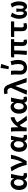

<svg xmlns="http://www.w3.org/2000/svg" viewBox="2994 -3992 1011 7040"><g transform="rotate(-90 3500.0 -471.5)"><path d="M54 -282C54 -95 145 14 283 14C351 14 404 -18 447 -88H451C466 -14 512 14 589 14C631 14 663 6 682 -4L664 -115C651 -110 637 -107 625 -107C594 -107 569 -123 569 -162C569 -255 613 -437 643 -575H496L476 -464H472C435 -557 370 -589 300 -589C173 -589 54 -476 54 -282ZM436 -248C431 -172 375 -109 317 -109C249 -109 207 -166 207 -284C207 -409 268 -467 330 -467C370 -467 419 -436 444 -350Z M737 -556C835 -412 934 -220 971 0H1113C1243 -212 1312 -372 1345 -575H1197C1186 -436 1135 -289 1070 -152H1066C1040 -291 960 -478 888 -589Z M1454 -282C1454 -95 1545 14 1683 14C1751 14 1804 -18 1847 -88H1851C1866 -14 1912 14 1989 14C2031 14 2063 6 2082 -4L2064 -115C2051 -110 2037 -107 2025 -107C1994 -107 1969 -123 1969 -162C1969 -255 2013 -437 2043 -575H1896L1876 -464H1872C1835 -557 1770 -589 1700 -589C1573 -589 1454 -476 1454 -282ZM1836 -248C1831 -172 1775 -109 1717 -109C1649 -109 1607 -166 1607 -284C1607 -409 1668 -467 1730 -467C1770 -467 1819 -436 1844 -350Z M2780 0C2697 -92 2595 -231 2534 -347C2602 -403 2662 -434 2728 -449L2715 -589C2572 -564 2446 -450 2357 -306H2353V-435C2353 -488 2350 -540 2342 -575H2194C2205 -517 2207 -450 2207 -403V0H2347V-33C2347 -115 2365 -170 2394 -206C2408 -223 2422 -238 2436 -253C2491 -145 2558 -53 2612 12Z M2854 -282C2854 -95 2945 14 3083 14C3151 14 3204 -18 3247 -88H3251C3266 -14 3312 14 3389 14C3431 14 3463 6 3482 -4L3464 -115C3451 -110 3437 -107 3425 -107C3394 -107 3369 -123 3369 -162C3369 -255 3413 -437 3443 -575H3296L3276 -464H3272C3235 -557 3170 -589 3100 -589C2973 -589 2854 -476 2854 -282ZM3236 -248C3231 -172 3175 -109 3117 -109C3049 -109 3007 -166 3007 -284C3007 -409 3068 -467 3130 -467C3170 -467 3219 -436 3244 -350Z M3547 0 3708 12 3866 -413H3871L4003 0H4164L3947 -594C3893 -763 3825 -835 3694 -835C3630 -835 3599 -826 3564 -811L3598 -691C3622 -702 3643 -709 3677 -709C3733 -709 3775 -676 3796 -601L3803 -580Z M4485 -666 4585 -652 4677 -934 4530 -957ZM4286 -242C4286 -85 4369 14 4543 14C4721 14 4823 -107 4823 -313C4823 -405 4804 -499 4777 -589L4632 -557C4662 -458 4673 -379 4673 -305C4673 -168 4624 -107 4544 -107C4478 -107 4426 -146 4426 -230C4426 -299 4433 -386 4433 -435C4433 -488 4431 -535 4423 -575H4278C4288 -513 4290 -450 4290 -403C4290 -350 4286 -295 4286 -242Z M5335 -167C5335 -56 5375 14 5492 14C5528 14 5555 6 5574 -2L5556 -113C5542 -109 5535 -107 5527 -107C5493 -107 5475 -121 5475 -160C5475 -196 5476 -347 5483 -457H5582V-575H5003L4918 -569V-457H5033C5033 -321 5025 -161 5006 0L5155 9C5165 -149 5172 -312 5172 -457H5340C5340 -351 5335 -209 5335 -167Z M5876 -183C5876 -61 5918 14 6045 14C6096 14 6142 4 6178 -9L6158 -121C6128 -112 6108 -107 6084 -107C6041 -107 6016 -125 6016 -176C6016 -254 6018 -355 6021 -457H6236V-575H5749L5664 -569V-457H5876Z M6331 -286C6331 -90 6409 14 6526 14C6578 14 6620 -12 6645 -78H6650C6676 -12 6725 14 6778 14C6899 14 6969 -94 6969 -290C6969 -413 6933 -504 6879 -589L6746 -539C6804 -445 6825 -381 6825 -281C6825 -166 6797 -107 6758 -107C6723 -107 6698 -137 6698 -226C6698 -277 6703 -312 6711 -378H6584C6592 -312 6597 -277 6597 -226C6597 -143 6571 -107 6533 -107C6491 -107 6466 -165 6466 -258C6466 -360 6497 -439 6558 -534L6425 -589C6370 -502 6331 -390 6331 -286Z"/></g></svg>

Font: Kawkab Mono
Style: Bold
Weight: 700
Monospace: yes
Designer: Abdullah Arif
Foundry: Abdullah Arif
Version: Version 1.000;PS 000.500;hotconv 1.0.88;makeotf.lib2.5.64775